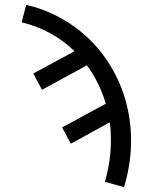

<svg xmlns="http://www.w3.org/2000/svg" viewBox="-20 -548 640 791"><path d="M491 223 412 201Q424 160 430.5 117Q437 74 437 31Q437 12 436 -6.5Q435 -25 432 -44L272 44L236 -23L416 -121Q403 -164 383.5 -204Q364 -244 338 -279L153 -178L117 -245L287 -337Q242 -381 186 -411.5Q130 -442 69 -456L88 -528Q150 -514 207.5 -485.5Q265 -457 314.5 -416.5Q364 -376 402.5 -325Q441 -274 467.5 -216Q494 -158 507 -95Q520 -32 520 31Q520 80 512.5 128.5Q505 177 491 223Z"/></svg>

Font: R Plex Mono
Style: Regular
Weight: 400
Monospace: yes
Designer: Belleve Invis
Foundry: Belleve Invis
Version: Version 31.8.0